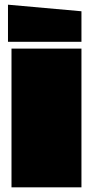

<svg xmlns="http://www.w3.org/2000/svg" viewBox="-20 -798 396 818"><path d="M29 0V-591H327V0ZM327 -620H14V-778L327 -750Z"/></svg>

Font: Erica One
Style: Regular
Weight: 400
Designer: Miguel Hernandez
Foundry: Miguel Hernandez
Version: Version 1.003